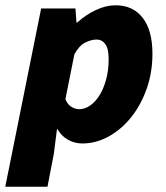

<svg xmlns="http://www.w3.org/2000/svg" viewBox="-48 -532 628 728"><path d="M168 -42 156 52 132 176H-28L108 -500H238L242 -446H244Q277 -476 315.5 -494Q354 -512 390 -512Q456 -512 493 -464.5Q530 -417 530 -328Q530 -257 508 -195Q486 -133 449 -87Q412 -41 364 -14.5Q316 12 264 12Q235 12 210 -2Q185 -16 170 -42ZM318 -382Q298 -382 275 -370.5Q252 -359 234 -326L200 -156Q208 -136 222.5 -127Q237 -118 252 -118Q274 -118 294 -132Q314 -146 329.5 -171Q345 -196 354.5 -231Q364 -266 364 -308Q364 -347 351.5 -364.5Q339 -382 318 -382Z"/></svg>

Font: TypoPRO Source Sans Pro
Style: Italic
Weight: 900
Italic angle: -11°
Designer: Paul D. Hunt
Foundry: Adobe Systems Incorporated
Version: Version 1.075;PS 2.000;hotconv 1.0.86;makeotf.lib2.5.63406